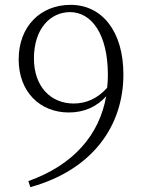

<svg xmlns="http://www.w3.org/2000/svg" viewBox="-20 -757 588 792"><path d="M105 15C362 -56 489 -238 489 -450C489 -628 401 -737 271 -737C148 -737 57 -649 57 -512C57 -378 145 -293 264 -293C327 -293 380 -317 418 -360C390 -202 285 -77 97 -10ZM422 -395C384 -352 337 -330 284 -330C190 -330 120 -399 120 -516C120 -639 188 -707 269 -707C357 -707 425 -617 425 -448C425 -430 424 -412 422 -395Z"/></svg>

Font: Noto Serif CJK HK ExtraLight
Style: Regular
Weight: 200
Designer: Ryoko NISHIZUKA 西塚涼子 (kana & ideographs); Frank Grießhammer (Latin, Greek & Cyrillic); Wenlong ZHANG 张文龙 (bopomofo); San
Foundry: Adobe
Version: Version 2.001;hotconv 1.1.0;makeotfexe 2.6.0